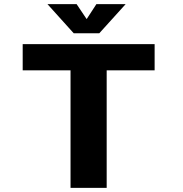

<svg xmlns="http://www.w3.org/2000/svg" viewBox="-20 -915 890 935"><path d="M592 -895 463.5 -753H339L211 -895H353L402 -822L449.5 -895ZM733 -700V-572.5H499.5V0H323.5V-572.5H90.5V-700Z"/></svg>

Font: League Mono Wide
Style: Bold
Weight: 700
Width: 8
Designer: Tyler Finck
Foundry: The League of Moveable Type / Tyler Finck
Version: Version 2.210